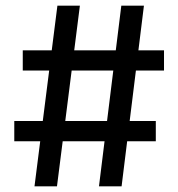

<svg xmlns="http://www.w3.org/2000/svg" viewBox="-20 -659 630 679"><path d="M181.5 0H102L183 -639H262.5ZM531 -159.5H30.5V-231H531ZM410 0H330L409 -639H489ZM560 -409.5H60.5V-481H560Z"/></svg>

Font: Anek Kannada Medium Medium
Style: Regular
Weight: 500
Version: Version 1.003